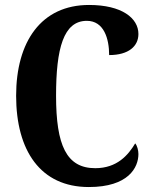

<svg xmlns="http://www.w3.org/2000/svg" viewBox="-20 -744 613 774"><path d="M338 10C498 10 538 -69 538 -123C538 -138 533 -157 525 -166C497 -119 452 -66 364 -66C248 -66 206 -158 206 -358C206 -549 236 -660 330 -660C399 -660 420 -588 420 -522C499 -522 538 -558 538 -607C538 -671 471 -724 339 -724C146 -724 45 -576 45 -358C45 -137 143 10 338 10Z"/></svg>

Font: Noto Serif Lao ExtraCondensed ExtraBold
Style: Regular
Weight: 800
Width: 2
Designer: Monotype Design Team
Foundry: Monotype Imaging Inc.
Version: Version 2.003